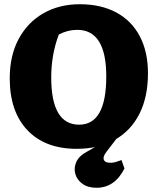

<svg xmlns="http://www.w3.org/2000/svg" viewBox="-20 -690 744 907"><path d="M342 13Q193 13 109.5 -75Q26 -163 26 -320Q26 -428 68.5 -506.5Q111 -585 185.5 -627.5Q260 -670 357 -670Q457 -670 529.5 -631Q602 -592 640.5 -518.5Q679 -445 679 -344Q679 -232 638.5 -152Q598 -72 522.5 -29.5Q447 13 342 13ZM354 -101Q482 -101 482 -329Q482 -549 345 -549Q300 -549 258 -527Q222 -433 222 -324Q222 -101 354 -101ZM436 197Q395 197 369 178Q343 159 335.5 130.5Q328 102 341 74Q354 46 390 27L494 -33H529L483 27Q465 50 470.5 64.5Q476 79 502 79Q515 79 528 75Q541 71 554 66L568 106Q522 197 436 197Z"/></svg>

Font: Piazzolla SC ExtraBold
Style: Regular
Weight: 800
Designer: Juan Pablo del Peral
Foundry: Huerta Tipografica
Version: Version 1.330